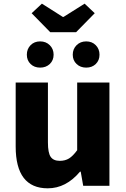

<svg xmlns="http://www.w3.org/2000/svg" viewBox="-20 -1024 693 1058"><path d="M243.2 13.7Q66.4 13.7 66.4 -216.8V-569.3H244.1V-239.3Q244.1 -181.6 259.3 -159.7Q274.4 -137.7 309.6 -137.7Q338.9 -137.7 360.4 -150.9Q381.8 -164.1 405.3 -196.3V-569.3H583V0H438.5L424.8 -78.1H420.9Q343.8 13.7 243.2 13.7ZM210.9 -1003.9 326.2 -930.7H330.1L446.3 -1003.9L502 -951.2L399.4 -846.7H256.8L154.3 -951.2ZM254.4 -671.4Q233.4 -651.4 201.2 -651.4Q168.9 -651.4 148.4 -671.4Q127.9 -691.4 127.9 -722.7Q127.9 -753.9 148.4 -774.9Q168.9 -795.9 201.2 -795.9Q233.4 -795.9 254.4 -774.9Q275.4 -753.9 275.4 -722.7Q275.4 -691.4 254.4 -671.4ZM507.8 -671.4Q487.3 -651.4 455.1 -651.4Q422.9 -651.4 401.9 -671.4Q380.9 -691.4 380.9 -722.7Q380.9 -753.9 401.9 -774.9Q422.9 -795.9 455.1 -795.9Q487.3 -795.9 507.8 -774.9Q528.3 -753.9 528.3 -722.7Q528.3 -691.4 507.8 -671.4Z"/></svg>

Font: Gen Shin Gothic Heavy
Style: Bold
Weight: 900
Designer: [Source Han Sans]
Ryoko NISHIZUKA  (kana & ideographs); Paul D. Hunt (Latin, Greek & Cyrillic); Wenlong ZHANG  (bopomofo
Version: Version 1.002.20150607